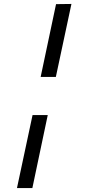

<svg xmlns="http://www.w3.org/2000/svg" viewBox="-20 -731 435 973"><path d="M186 -341 264 -710 342 -711 263 -341ZM66 222 145 -148H222L144 222Z"/></svg>

Font: Ysabeau Office SemiBold
Style: Italic
Weight: 600
Italic angle: -12°
Designer: Christian Thalmann (Catharsis Fonts)
Version: Version 2.001;gftools[0.9.30]; featfreeze: tnum,lnum,ss02